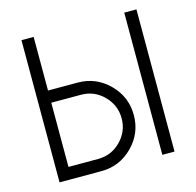

<svg xmlns="http://www.w3.org/2000/svg" viewBox="-103 -806 930 913"><g transform="rotate(-15 362.5 -350.0)"><path d="M80 -700V0H140H286Q376 0 440 -64Q504 -128 504 -218Q504 -308 440 -372Q376 -436 286 -436H140V-700ZM586 -700V0H646V-700ZM140 -376H286Q351 -376 397 -330Q444 -283 444 -218Q444 -153 397 -106Q351 -60 286 -60H140Z"/></g></svg>

Font: Unageo
Style: Light
Weight: 300
Designer: Richard Sepsi
Foundry: Richard Sepsi
Version: Version 2.000